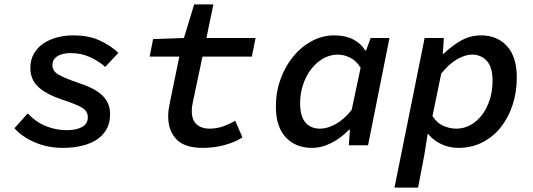

<svg xmlns="http://www.w3.org/2000/svg" viewBox="-20 -665 2440 879"><path d="M268 12Q201 12 142.5 -12Q84 -36 46 -78L107 -146Q144 -106 190.5 -87.5Q237 -69 286 -69Q329 -69 355.5 -83.5Q382 -98 382 -128Q382 -157 355 -172.5Q328 -188 270 -207Q194 -232 156.5 -266Q119 -300 119 -354Q119 -391 135 -419Q151 -447 178 -465.5Q205 -484 240.5 -493.5Q276 -503 315 -503Q387 -503 438 -479Q489 -455 522 -423L462 -359Q432 -385 392 -403.5Q352 -422 304 -422Q265 -422 242.5 -407.5Q220 -393 220 -367Q220 -340 247 -324Q274 -308 332 -288Q366 -277 394 -264Q422 -251 442 -234Q462 -217 473 -194.5Q484 -172 484 -142Q484 -101 467 -72Q450 -43 421 -24.5Q392 -6 352.5 3Q313 12 268 12Z M908 12Q825 12 787.5 -27.5Q750 -67 750 -132Q750 -148 752 -163Q754 -178 758 -197L801 -406H665L681 -486L822 -491L869 -645H957L925 -491H1150L1133 -406H907L863 -198Q860 -184 859 -175Q858 -166 858 -157Q858 -115 880.5 -95.5Q903 -76 939 -76Q973 -76 1003 -87Q1033 -98 1057 -112L1090 -36Q1058 -15 1010 -1.5Q962 12 908 12Z M1408 12Q1333 12 1288 -36.5Q1243 -85 1243 -177Q1243 -244 1264.5 -303Q1286 -362 1322.5 -406.5Q1359 -451 1407.5 -477Q1456 -503 1510 -503Q1561 -503 1597 -484.5Q1633 -466 1652 -434H1656L1677 -491H1763L1665 0H1577L1582 -71H1578Q1541 -33 1497 -10.5Q1453 12 1408 12ZM1445 -76Q1479 -76 1517 -97Q1555 -118 1590 -162L1631 -355Q1611 -387 1583 -401Q1555 -415 1527 -415Q1491 -415 1459.5 -397Q1428 -379 1404.5 -348.5Q1381 -318 1367.5 -277.5Q1354 -237 1354 -192Q1354 -132 1378.5 -104Q1403 -76 1445 -76Z M1786 194 1924 -491H2012L2007 -418H2010Q2048 -455 2090.5 -479Q2133 -503 2182 -503Q2257 -503 2301.5 -453.5Q2346 -404 2346 -310Q2346 -243 2326.5 -184Q2307 -125 2272 -81.5Q2237 -38 2188 -13Q2139 12 2079 12Q2036 12 1999.5 -5.5Q1963 -23 1940 -52H1938L1922 48L1894 194ZM2069 -76Q2104 -76 2134.5 -93Q2165 -110 2187.5 -140Q2210 -170 2222.5 -210Q2235 -250 2235 -296Q2235 -357 2209 -386Q2183 -415 2141 -415Q2109 -415 2071.5 -393Q2034 -371 2000 -328L1960 -134Q1980 -102 2009.5 -89Q2039 -76 2069 -76Z"/></svg>

Font: Source Code Pro Semibold
Style: Italic
Weight: 600
Italic angle: -11°
Monospace: yes
Designer: Paul D. Hunt, Teo Tuominen
Foundry: Adobe Systems Incorporated
Version: Version 1.050;PS 1.000;hotconv 16.6.51;makeotf.lib2.5.65220